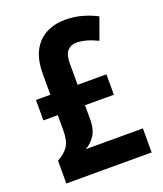

<svg xmlns="http://www.w3.org/2000/svg" viewBox="-135 -812 763 901"><g transform="rotate(-20 247.0 -362.0)"><path d="M298 -724Q341 -724 380 -713Q419 -702 454 -684L415 -576Q356 -605 308 -605Q282 -605 265 -586Q248 -567 248 -525V-417H392V-315H248V-241Q248 -196 230 -167Q212 -138 181 -120H466V0H40V-114Q77 -134 94.5 -160.5Q112 -187 112 -240V-315H40V-417H112V-520Q112 -592 136.5 -637Q161 -682 203 -703Q245 -724 298 -724Z"/></g></svg>

Font: Noto Sans Tamil Condensed
Style: Bold
Weight: 700
Width: 3
Designer: Jelle Bosma - Monotype Design Team
Foundry: Monotype Imaging Inc.
Version: Version 2.004; ttfautohint (v1.8.4.7-5d5b)